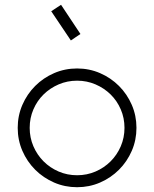

<svg xmlns="http://www.w3.org/2000/svg" viewBox="-20 -788 644 802"><path d="M194 -741 276 -619 316 -646 235 -768ZM398 -25.5Q353 -6 302 -6Q251 -6 206 -25.5Q161 -45 127 -79Q93 -113 73.5 -158Q54 -203 54 -254Q54 -305 73.5 -350Q93 -395 127 -429Q161 -463 206 -482.5Q251 -502 302 -502Q353 -502 398 -482.5Q443 -463 477 -429Q511 -395 530.5 -350Q550 -305 550 -254Q550 -203 530.5 -158Q511 -113 477 -79Q443 -45 398 -25.5ZM379 -435.5Q343 -451 302 -451Q261 -451 225 -435.5Q189 -420 162 -393.5Q135 -367 119.5 -331Q104 -295 104 -254Q104 -213 119.5 -177Q135 -141 162 -114Q189 -87 225 -71.5Q261 -56 302 -56Q343 -56 379 -71.5Q415 -87 442 -114Q469 -141 484.5 -177Q500 -213 500 -254Q500 -295 484.5 -331Q469 -367 442 -393.5Q415 -420 379 -435.5Z"/></svg>

Font: Leon Sans
Style: Light
Weight: 300
Designer: Jongmin Kim
Version: Version 1.2